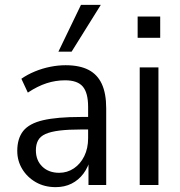

<svg xmlns="http://www.w3.org/2000/svg" viewBox="-20 -765 745 794"><path d="M210 8.9Q164.1 8.9 128.3 -11.5Q92.5 -32 71.9 -66.1Q51.4 -100.1 51.4 -140.7Q51.4 -192.5 76.2 -223.6Q101 -254.6 158.8 -268Q216.6 -281.3 313.4 -281.3H356.3V-229.6H317.7Q263 -229.6 226.3 -225.1Q189.6 -220.5 168.2 -210.9Q146.8 -201.3 137.6 -184.6Q128.4 -167.9 128.4 -143.4Q128.4 -101.7 155 -76Q181.5 -50.4 224.7 -50.4Q258.1 -50.4 285.3 -68.6Q312.6 -86.8 328.5 -119.2Q344.4 -151.5 344.4 -193.7V-322.9Q344.4 -381.1 322.4 -407Q300.4 -432.9 249.1 -432.9Q210.2 -432.9 172.7 -420.8Q135.1 -408.6 95.1 -382L68.4 -439.3Q93.1 -456.6 123.8 -469.3Q154.5 -482.1 187.4 -488.7Q220.2 -495.3 251.1 -495.3Q309.1 -495.3 346.1 -476.1Q383 -457 401.1 -417.7Q419.2 -378.4 419.2 -317.1V0H345.9V-111.4H354.5Q345.4 -74.3 325.1 -47.1Q304.7 -19.9 275.7 -5.5Q246.8 8.9 210 8.9ZM221.5 -551.3 314.8 -744.8H396.8L276.1 -551.3Z M549.2 -608.7V-696.5H642.5V-608.7ZM557.8 0V-486.3H635.2V0Z"/></svg>

Font: Nunito Sans 12pt ExtraLight SemiCondensed
Style: Regular
Weight: 200
Width: 4
Version: Version 3.101;gftools[0.9.27]